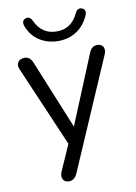

<svg xmlns="http://www.w3.org/2000/svg" viewBox="-96 -760 716 1009"><g transform="rotate(-10 262.0 -255.5)"><path d="M263 -549Q207 -549 163 -576.5Q119 -604 99 -658Q89 -686 112 -696Q135 -704 148 -677Q183 -600 263 -600Q342 -600 377 -677Q390 -704 413 -696Q438 -686 426 -658Q403 -604 360 -576.5Q317 -549 263 -549ZM189 187Q166 187 157.5 169.5Q149 152 159 130L220 -8L36 -436Q25 -458 35 -475.5Q45 -493 72 -493Q99 -493 113 -461L264 -92L416 -461Q429 -493 459 -493Q482 -493 490.5 -476Q499 -459 489 -437L233 155Q218 187 189 187Z"/></g></svg>

Font: Nunito
Style: Regular
Weight: 400
Designer: Vernon Adams
Foundry: Vernon Adams
Version: Version 3.602